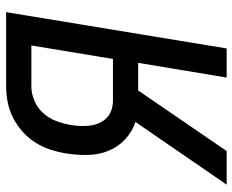

<svg xmlns="http://www.w3.org/2000/svg" viewBox="-88 -688 775 640"><g transform="rotate(-90 300.0 -367.5)"><path d="M117 0H5L214 -304Q181 -315 156 -338.5Q131 -362 118 -393.5Q105 -425 104 -461Q103 -497 109 -534Q113 -560 121.5 -586.5Q130 -613 145 -637Q160 -661 182 -680.5Q204 -700 229 -712.5Q254 -725 280.5 -730Q307 -735 333 -735H580L459 0H362L411 -295H319ZM286 -379H424L469 -651H333Q309 -651 285 -641Q261 -631 243.5 -611.5Q226 -592 217 -568Q208 -544 204 -520Q201 -503 200.5 -486.5Q200 -470 202 -454.5Q204 -439 210.5 -424.5Q217 -410 228 -399.5Q239 -389 254 -384Q269 -379 286 -379Z"/></g></svg>

Font: Iosevka Aile Medium
Style: Italic
Weight: 500
Italic angle: -9°
Designer: Belleve Invis
Foundry: Belleve Invis
Version: Version 31.1.0; ttfautohint (v1.8.4)